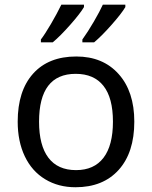

<svg xmlns="http://www.w3.org/2000/svg" viewBox="-20 -786 645 816"><path d="M146 -269Q146 -168 185.8 -115.5Q225.6 -63 303.2 -63Q379.9 -63 419.9 -115.5Q460 -168 460 -269Q460 -370.1 419.7 -421.1Q379.4 -472.2 301.8 -472.2Q146 -472.2 146 -269ZM550.8 -269Q550.8 -137.7 484.4 -64Q418 9.8 300.8 9.8Q228 9.8 171.9 -24.2Q115.7 -58.1 85.4 -121.6Q55.2 -185.1 55.2 -269Q55.2 -399.9 120.6 -472.9Q186 -545.9 304.2 -545.9Q417.5 -545.9 484.1 -471.4Q550.8 -397 550.8 -269ZM330.1 -618.2Q353 -649.9 378.9 -694.3Q404.8 -738.8 417 -766.1H512.7V-755.9Q496.6 -728.5 454.3 -680.7Q412.1 -632.8 379.9 -606H330.1ZM153.8 -618.2Q170.9 -640.6 196.3 -683.8Q221.7 -727.1 240.7 -766.1H336.9V-755.9Q320.8 -728.5 278.6 -680.7Q236.3 -632.8 204.1 -606H153.8Z"/></svg>

Font: NotoSans
Style: Regular
Weight: 400
Designer: Monotype Design team
Foundry: Monotype Imaging Inc.
Version: Version 1.04; ttfautohint (v1.4.1)